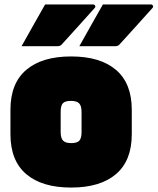

<svg xmlns="http://www.w3.org/2000/svg" viewBox="-20 -824 709 864"><path d="M183 -804H399Q405 -804 408 -798.5Q411 -793 406 -788Q368 -745 334.5 -708.5Q301 -672 257 -623Q251 -616 236 -616H77Q103 -663 129.5 -709.5Q156 -756 183 -804ZM443 -804H659Q665 -804 668 -798.5Q671 -793 666 -788Q628 -745 594.5 -708.5Q561 -672 517 -623Q511 -616 496 -616H337Q363 -663 389.5 -709.5Q416 -756 443 -804ZM300 -570Q431 -570 502 -509.5Q573 -449 573 -330V-220Q573 -101 502 -40.5Q431 20 300 20Q169 20 98 -40.5Q27 -101 27 -220V-330Q27 -449 98 -509.5Q169 -570 300 -570ZM300 -370Q273 -370 263 -359.5Q253 -349 253 -320V-230Q253 -202 264 -191Q275 -180 300 -180Q327 -180 337 -191Q347 -202 347 -230V-320Q347 -348 336 -359Q325 -370 300 -370Z"/></svg>

Font: Recursive Mn Lnr St XBk
Style: Regular
Weight: 1000
Monospace: yes
Version: Version 1.079;hotconv 1.0.112;makeotfexe 2.5.65598; ttfautoh